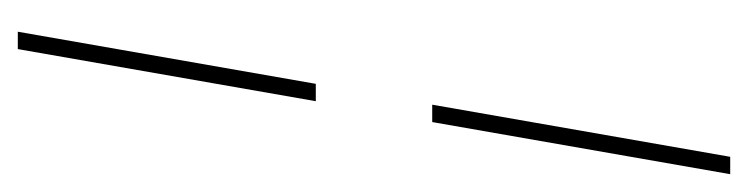

<svg xmlns="http://www.w3.org/2000/svg" viewBox="-340 -420 860 221"><g transform="rotate(90 90.5 -310.0)"><path d="M101 -377 161 -720H181L121 -377ZM17 100 77 -243H97L37 100Z"/></g></svg>

Font: DM Sans 20pt Thin
Style: Italic
Weight: 250
Italic angle: -10°
Version: Version 4.004;gftools[0.9.30]